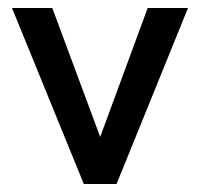

<svg xmlns="http://www.w3.org/2000/svg" viewBox="-20 -460 501 481"><path d="M190 1 10 -440H111L231 -117L350 -440H451L272 1Z"/></svg>

Font: Teachers Medium
Style: Regular
Weight: 500
Designer: Alfredo Marco Pradil, Chank Diesel
Version: Version 1.001